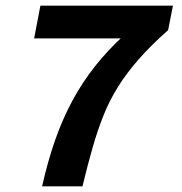

<svg xmlns="http://www.w3.org/2000/svg" viewBox="-20 -655 640 675"><path d="M128 0Q148 -89 174 -163Q200 -237 234.5 -301Q269 -365 314 -422Q359 -479 418 -533L437 -520H100L122 -635H588L571 -549Q511 -496 468 -447Q425 -398 395 -350Q365 -302 344 -249.5Q323 -197 305.5 -136Q288 -75 270 0Z"/></svg>

Font: Source Code Pro ExtraLight
Style: Bold Italic
Weight: 700
Italic angle: -11°
Monospace: yes
Version: Version 1.016;hotconv 1.0.116;makeotfexe 2.5.65601